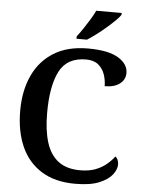

<svg xmlns="http://www.w3.org/2000/svg" viewBox="-61 -979 771 1037"><g transform="rotate(5 324.0 -460.5)"><path d="M386 10Q276 10 202.5 -36Q129 -82 92.5 -164.5Q56 -247 56 -358Q56 -466 94 -548.5Q132 -631 206.5 -677.5Q281 -724 392 -724Q502 -724 556 -691.5Q610 -659 610 -610Q610 -574 580.5 -551.5Q551 -529 499 -529Q499 -561 488.5 -592Q478 -623 453.5 -643.5Q429 -664 387 -664Q284 -664 243 -584.5Q202 -505 202 -358Q202 -264 222.5 -198.5Q243 -133 288 -99Q333 -65 406 -65Q455 -65 489.5 -78.5Q524 -92 548.5 -112.5Q573 -133 590 -156Q598 -150 603 -139Q608 -128 608 -114Q608 -87 586 -58.5Q564 -30 515.5 -10Q467 10 386 10ZM325 -784Q340 -803 357.5 -829Q375 -855 391.5 -882Q408 -909 418 -931H556V-921Q548 -908 527.5 -888Q507 -868 481.5 -846Q456 -824 430 -804.5Q404 -785 382 -771H325Z"/></g></svg>

Font: Noto Serif Vithkuqi SemiBold
Style: Regular
Weight: 600
Version: Version 1.005